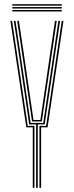

<svg xmlns="http://www.w3.org/2000/svg" viewBox="-20 -900 354 920"><path d="M153 0V-304H119.8L68.5 -652L46.2 -800H54.2L76.5 -652L126.8 -311H187.2L237.8 -652L259.8 -800H267.8L245.8 -652L194.2 -304H161V0ZM137 0V-290H106L30 -800H38L113 -297H145V0ZM169 0V-297H201L276 -800H284L208 -290H177V0ZM133.5 -318 84.5 -652 62.2 -800H70.5L92.8 -652L140.5 -325H173.5L221.5 -652L243.5 -800H251.8L229.8 -652L180.5 -318ZM39 -873V-880H276V-873ZM39 -845V-852H276V-845ZM39 -859V-866H276V-859Z"/></svg>

Font: Big Shoulders Inline Text Thin Thin
Style: Regular
Weight: 250
Version: Version 2.002